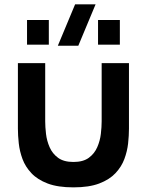

<svg xmlns="http://www.w3.org/2000/svg" viewBox="-20 -822 656 858"><path d="M60 -246.8V-540H182V-279.8Q182 -254.8 185.6 -223.8Q189.2 -192.8 201.8 -164Q214.4 -135.2 239.7 -116.7Q264.9 -98.2 308.2 -98.2Q351.4 -98.2 376.7 -116.7Q401.9 -135.2 414.5 -164Q427.1 -192.8 430.7 -223.8Q434.3 -254.8 434.3 -279.8V-540H556.3V-246.8Q556.3 -216.8 552.5 -181.3Q548.6 -145.8 535.7 -111.2Q522.8 -76.6 495.9 -48Q468.9 -19.3 423.4 -2Q377.9 15.3 308.2 15.3Q238.4 15.3 192.9 -2Q147.4 -19.3 120.5 -48Q93.5 -76.6 80.6 -111.2Q67.8 -145.8 63.9 -181.3Q60 -216.8 60 -246.8ZM418.1 -622.5V-732.5H515.6V-622.5ZM100.8 -622.5V-732.5H198.2V-622.5ZM329.9 -617.5H238.4L315.6 -802.5H407.1Z"/></svg>

Font: Manrope ExtraLight
Style: Regular
Weight: 200
Designer: Mikhail Sharanda
Foundry: Mikhail Sharanda
Version: Version 4.505